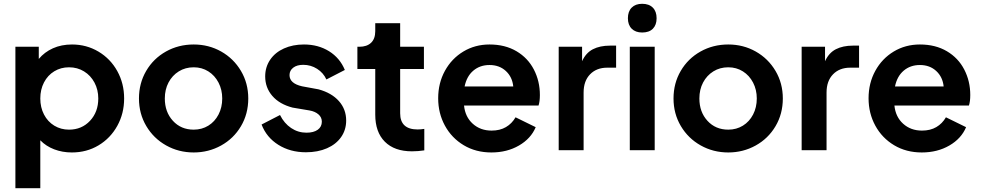

<svg xmlns="http://www.w3.org/2000/svg" viewBox="-20 -790 5162 1010"><path d="M61 -544H184V-480Q214 -516 258.5 -536Q303 -556 359 -556Q435 -556 498 -518.5Q561 -481 597 -416Q633 -351 633 -272Q633 -193 597 -128Q561 -63 498.5 -25.5Q436 12 358 12Q308 12 265 -4.5Q222 -21 192 -52V200H61ZM343 -108Q410 -108 453.5 -154.5Q497 -201 497 -272Q497 -318 477 -355.5Q457 -393 422 -414.5Q387 -436 343 -436Q300 -436 265.5 -415Q231 -394 211.5 -356.5Q192 -319 192 -272Q192 -225 211.5 -187.5Q231 -150 265.5 -129Q300 -108 343 -108Z M711 -272Q711 -352 749 -417Q787 -482 853 -519Q919 -556 999 -556Q1078 -556 1143.5 -519Q1209 -482 1247.5 -417Q1286 -352 1286 -272Q1286 -191 1247.5 -126Q1209 -61 1143 -24.5Q1077 12 999 12Q920 12 854 -25Q788 -62 749.5 -127Q711 -192 711 -272ZM999 -108Q1042 -108 1076 -129Q1110 -150 1129.5 -187.5Q1149 -225 1149 -272Q1149 -318 1129.5 -355.5Q1110 -393 1076 -414.5Q1042 -436 999 -436Q955 -436 920.5 -414.5Q886 -393 866.5 -356Q847 -319 847 -272Q847 -201 889.5 -154.5Q932 -108 999 -108Z M1356 -135 1453 -185Q1475 -141 1511.5 -116.5Q1548 -92 1592 -92Q1630 -92 1651.5 -107.5Q1673 -123 1673 -150Q1673 -173 1655 -188.5Q1637 -204 1608 -209L1519 -224Q1450 -242 1412.5 -285.5Q1375 -329 1375 -388Q1375 -437 1401 -475.5Q1427 -514 1473.5 -535Q1520 -556 1579 -556Q1654 -556 1711 -520.5Q1768 -485 1794 -422L1697 -372Q1681 -407 1648 -428Q1615 -449 1575 -449Q1542 -449 1522.5 -434Q1503 -419 1503 -395Q1503 -351 1569 -336L1656 -320Q1725 -301 1763 -258Q1801 -215 1801 -156Q1801 -107 1774.5 -69Q1748 -31 1700 -10Q1652 11 1589 11Q1507 11 1444.5 -28Q1382 -67 1356 -135Z M1954 -187V-427H1860V-544H1870Q1910 -544 1932 -565Q1954 -586 1954 -626V-668H2085V-544H2210V-427H2085V-194Q2085 -109 2177 -109Q2193 -109 2212 -112V1Q2180 6 2147 6Q2055 6 2004.5 -44.5Q1954 -95 1954 -187Z M2285 -273Q2285 -353 2320.5 -417.5Q2356 -482 2417.5 -519Q2479 -556 2555 -556Q2637 -556 2697 -520.5Q2757 -485 2788.5 -424Q2820 -363 2820 -290Q2820 -256 2813 -235H2421Q2427 -175 2467 -139Q2507 -103 2566 -103Q2610 -103 2641.5 -121.5Q2673 -140 2692 -173L2798 -121Q2773 -61 2710 -24.5Q2647 12 2565 12Q2483 12 2419.5 -26Q2356 -64 2320.5 -129Q2285 -194 2285 -273ZM2680 -335Q2675 -385 2641 -416.5Q2607 -448 2555 -448Q2505 -448 2470 -418.5Q2435 -389 2424 -335Z M2919 -544H3042V-468Q3062 -512 3099 -531Q3136 -550 3189 -550H3221V-434H3174Q3118 -434 3084 -399Q3050 -364 3050 -303V0H2919Z M3293 -544H3424V0H3293ZM3358 -770Q3394 -770 3414 -750Q3434 -730 3434 -694Q3434 -659 3414.5 -639Q3395 -619 3358 -619Q3323 -619 3303 -639Q3283 -659 3283 -694Q3283 -730 3303 -750Q3323 -770 3358 -770Z M3523 -272Q3523 -352 3561 -417Q3599 -482 3665 -519Q3731 -556 3811 -556Q3890 -556 3955.5 -519Q4021 -482 4059.5 -417Q4098 -352 4098 -272Q4098 -191 4059.5 -126Q4021 -61 3955 -24.5Q3889 12 3811 12Q3732 12 3666 -25Q3600 -62 3561.5 -127Q3523 -192 3523 -272ZM3811 -108Q3854 -108 3888 -129Q3922 -150 3941.5 -187.5Q3961 -225 3961 -272Q3961 -318 3941.5 -355.5Q3922 -393 3888 -414.5Q3854 -436 3811 -436Q3767 -436 3732.5 -414.5Q3698 -393 3678.5 -356Q3659 -319 3659 -272Q3659 -201 3701.5 -154.5Q3744 -108 3811 -108Z M4197 -544H4320V-468Q4340 -512 4377 -531Q4414 -550 4467 -550H4499V-434H4452Q4396 -434 4362 -399Q4328 -364 4328 -303V0H4197Z M4549 -273Q4549 -353 4584.5 -417.5Q4620 -482 4681.5 -519Q4743 -556 4819 -556Q4901 -556 4961 -520.5Q5021 -485 5052.5 -424Q5084 -363 5084 -290Q5084 -256 5077 -235H4685Q4691 -175 4731 -139Q4771 -103 4830 -103Q4874 -103 4905.5 -121.5Q4937 -140 4956 -173L5062 -121Q5037 -61 4974 -24.5Q4911 12 4829 12Q4747 12 4683.5 -26Q4620 -64 4584.5 -129Q4549 -194 4549 -273ZM4944 -335Q4939 -385 4905 -416.5Q4871 -448 4819 -448Q4769 -448 4734 -418.5Q4699 -389 4688 -335Z"/></svg>

Font: Evergrow Sans
Style: Bold
Weight: 700
Foundry: 10Web
Version: Version 1.000